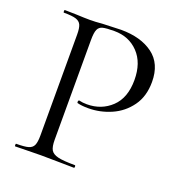

<svg xmlns="http://www.w3.org/2000/svg" viewBox="-117 -728 776 827"><g transform="rotate(20 271.5 -314.0)"><path d="M311 -12Q314 -12 314 -6Q314 0 311 0Q270 0 247 -1L160 -2L93 -1Q74 0 42 0Q40 0 40 -6Q40 -12 42 -12Q80 -12 97.5 -17Q115 -22 121.5 -36.5Q128 -51 128 -81V-544Q128 -574 121.5 -588Q115 -602 97.5 -607.5Q80 -613 42 -613Q40 -613 40 -619Q40 -625 42 -625L92 -624Q134 -622 159 -622Q182 -622 215 -625Q293 -628 299 -628Q390 -628 445.5 -587Q501 -546 501 -462Q501 -396 468.5 -351Q436 -306 385.5 -284Q335 -262 281 -262Q251 -262 232 -267Q229 -267 229 -272Q229 -275 230.5 -278Q232 -281 234 -280Q250 -276 270 -276Q336 -276 381.5 -319Q427 -362 427 -444Q427 -523 384 -568Q341 -613 274 -613Q237 -613 221 -609Q205 -605 198.5 -590.5Q192 -576 192 -542V-85Q192 -53 200.5 -38.5Q209 -24 233.5 -18Q258 -12 311 -12Z"/></g></svg>

Font: Cormorant Garamond
Style: Regular
Weight: 400
Designer: Christian Thalmann (Catharsis Fonts)
Version: Version 3.000